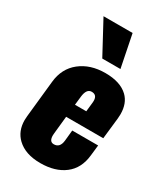

<svg xmlns="http://www.w3.org/2000/svg" viewBox="-210 -941 902 1041"><g transform="rotate(30 240.5 -420.5)"><path d="M229 -648.4H342.8L302.2 -850.6H120.1ZM220.7 10.7C282.6 10.7 332.8 -4.1 371.3 -33.7C409.9 -63.3 432.1 -106.4 438 -163.1L445.3 -229H283.2L276.4 -161.1C272.8 -129.9 258.5 -114.3 233.4 -114.3C214.5 -114.3 205.1 -127.4 205.1 -153.8C205.1 -158 205.4 -162.8 206.1 -168L217.3 -276.9H449.7L464.4 -409.7C465.3 -418.8 465.8 -427.6 465.8 -436C465.8 -481.6 452.5 -517.3 425.8 -543C393.9 -573.6 346.5 -588.9 283.7 -588.9C221.2 -588.9 169.2 -572.4 127.7 -539.6C86.2 -506.7 62.5 -461.3 56.6 -403.3L32.7 -174.8C31.7 -166 31.2 -157.6 31.2 -149.4C31.2 -103.5 45.9 -66.6 75.2 -38.6C109.7 -5.7 158.2 10.7 220.7 10.7ZM226.1 -357.4 231.9 -410.6C235.8 -446.1 248.5 -463.9 270 -463.9C292.5 -463.9 303.7 -451.3 303.7 -426.3C303.7 -423 303.5 -419.6 303.2 -416L296.9 -357.4Z"/></g></svg>

Font: Oswald
Style: Heavy
Weight: 800
Designer: Vernon Adams
Foundry: Vernon Adams
Version: 3.0; ttfautohint (v0.95.6-bc232) -l 8 -r 50 -G 200 -x 0 -w "